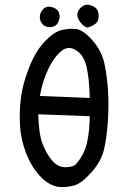

<svg xmlns="http://www.w3.org/2000/svg" viewBox="-20 -787 540 798"><path d="M225 -10Q182 -16 145.5 -56Q109 -96 87.5 -153Q66 -210 63 -267.5Q60 -325 67 -381Q74 -437 100.5 -505Q127 -573 165 -613.5Q203 -654 236 -662Q269 -670 298 -666Q327 -662 365 -618.5Q403 -575 414 -522.5Q425 -470 429 -409.5Q433 -349 428 -278.5Q423 -208 411 -161Q399 -114 359 -69.5Q319 -25 289.5 -16.5Q260 -8 225 -10ZM294 -103Q331 -144 342 -195.5Q353 -247 353 -304L139 -312Q141 -231 156.5 -190Q172 -149 196 -120.5Q220 -92 250.5 -92Q281 -92 294 -103ZM353 -380Q351 -458 341 -504Q331 -550 306.5 -570.5Q282 -591 260 -587Q238 -583 214.5 -554.5Q191 -526 172.5 -481.5Q154 -437 146 -388ZM343 -672Q323 -678 308 -703.5Q293 -729 312 -751Q331 -773 355.5 -765.5Q380 -758 386.5 -741Q393 -724 387.5 -704Q382 -684 343 -672ZM184 -674Q165 -676 155 -688.5Q145 -701 145.5 -718Q146 -735 160 -749.5Q174 -764 197.5 -757Q221 -750 226 -731Q231 -712 221 -693Q211 -674 184 -674Z"/></svg>

Font: Kosefont JP
Style: Regular
Weight: 400
Designer: Nozomi Seto 瀬戸のぞみ
Version: Version 3.00;June 19, 2020